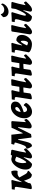

<svg xmlns="http://www.w3.org/2000/svg" viewBox="1822 -2572 762 4445"><g transform="rotate(-90 2202.5 -349.0)"><path d="M419 -324Q390 -324 365 -313.5Q340 -303 317 -280L393 -144Q408 -118 424 -105.5Q440 -93 467 -86L470 -65Q432 -23 381 10Q336 3 315 -16Q294 -35 274 -87L241 -174Q212 -121 188 -71L184 -36Q183 -20 145 -6Q107 8 63 8L46 -11Q62 -104 77 -198Q92 -292 99 -346Q101 -369 93.5 -378.5Q86 -388 65 -388H34L44 -457Q130 -457 247 -467L258 -448Q245 -409 230.5 -345.5Q216 -282 208 -229L215 -227Q278 -354 332 -410.5Q386 -467 444 -467Q456 -467 462 -466Q477 -433 477 -381Q477 -354 473 -335L458 -321Q437 -324 419 -324Z M957 -172 976 -169 994 -128Q916 -45 877 -16.5Q838 12 803 12Q781 12 769 1Q757 -10 757 -30Q757 -48 788 -178L779 -179Q736 -103 701 -58.5Q666 -14 630 12Q569 12 534.5 -27.5Q500 -67 500 -138Q500 -217 536.5 -293.5Q573 -370 630 -419Q687 -468 746 -468L827 -450L833 -471L848 -480L951 -467L959 -447Q912 -256 893 -129L896 -126Q902 -126 914.5 -135.5Q927 -145 957 -172ZM798 -351Q777 -364 755 -371.5Q733 -379 717 -379Q700 -379 684.5 -352.5Q669 -326 659 -283.5Q649 -241 649 -198Q649 -164 654.5 -142.5Q660 -121 668 -121Q687 -121 727.5 -192.5Q768 -264 798 -351Z M1674 -115Q1631 -59 1583 -27.5Q1535 4 1500 4Q1478 4 1465 -9.5Q1452 -23 1452 -50Q1452 -61 1453 -68L1484 -311H1471L1321 -11L1253 0L1240 -11L1201 -311H1190L1163 -201Q1142 -110 1126.5 -67Q1111 -24 1092.5 -7.5Q1074 9 1043 12Q999 -35 985 -98L993 -118Q1016 -123 1030 -133.5Q1044 -144 1057 -170Q1070 -196 1087 -247L1119 -348Q1125 -366 1125 -375Q1125 -387 1116 -392Q1107 -397 1083 -399L1078 -407L1092 -467Q1166 -465 1200 -465Q1235 -465 1307 -467L1336 -205H1346L1458 -436L1460 -450L1470 -463L1608 -468L1622 -450L1598 -130V-127Q1609 -133 1638 -163L1657 -161Z M1828 -180Q1830 -144 1845.5 -123.5Q1861 -103 1888 -103Q1915 -103 1939.5 -122Q1964 -141 1984 -178L2004 -176L2045 -128Q2019 -69 1959 -28.5Q1899 12 1838 12Q1770 12 1729 -36.5Q1688 -85 1688 -167Q1688 -248 1725 -319.5Q1762 -391 1823 -434Q1884 -477 1954 -477Q2010 -477 2042 -450Q2074 -423 2074 -376Q2074 -330 2049.5 -296.5Q2025 -263 1971.5 -235.5Q1918 -208 1828 -180ZM1831 -250Q1948 -290 1948 -346Q1948 -360 1940 -368Q1932 -376 1918 -376Q1887 -376 1863.5 -341.5Q1840 -307 1831 -250Z M2622 -128Q2552 -50 2510 -19Q2468 12 2433 12Q2408 12 2393 -2Q2378 -16 2378 -39L2379 -48L2401 -188L2359 -189Q2335 -189 2284 -183L2263 -36Q2261 -19 2223 -5.5Q2185 8 2142 8L2126 -11Q2170 -287 2178 -346Q2180 -369 2172.5 -378.5Q2165 -388 2144 -388H2113L2124 -457Q2201 -457 2326 -467L2338 -448Q2315 -367 2299 -281Q2318 -280 2354 -280Q2397 -280 2416 -282L2443 -453L2455 -466L2579 -470L2592 -455Q2546 -285 2521 -129L2525 -126Q2530 -126 2543.5 -136.5Q2557 -147 2585 -172L2604 -169Z M3169 -128Q3099 -50 3057 -19Q3015 12 2980 12Q2955 12 2940 -2Q2925 -16 2925 -39L2926 -48L2948 -188L2906 -189Q2882 -189 2831 -183L2810 -36Q2808 -19 2770 -5.5Q2732 8 2689 8L2673 -11Q2717 -287 2725 -346Q2727 -369 2719.5 -378.5Q2712 -388 2691 -388H2660L2671 -457Q2748 -457 2873 -467L2885 -448Q2862 -367 2846 -281Q2865 -280 2901 -280Q2944 -280 2963 -282L2990 -453L3002 -466L3126 -470L3139 -455Q3093 -285 3068 -129L3072 -126Q3077 -126 3090.5 -136.5Q3104 -147 3132 -172L3151 -169Z M3617 -226Q3617 -165 3587.5 -110.5Q3558 -56 3508.5 -23Q3459 10 3404 10Q3355 10 3306 -4Q3257 -18 3231 -40L3214 -62Q3258 -293 3269 -346Q3270 -351 3270 -359Q3270 -374 3262.5 -381Q3255 -388 3237 -388H3207L3218 -457Q3276 -457 3421 -467L3433 -448Q3418 -403 3401.5 -339.5Q3385 -276 3374 -221L3383 -218Q3413 -273 3437.5 -303.5Q3462 -334 3489 -351Q3550 -351 3583.5 -318Q3617 -285 3617 -226ZM3483 -196Q3483 -248 3465 -248Q3453 -248 3425.5 -204Q3398 -160 3373 -103Q3410 -82 3433 -82Q3454 -82 3468.5 -115.5Q3483 -149 3483 -196ZM3875 -128Q3805 -50 3762.5 -19Q3720 12 3685 12Q3658 12 3643 -5Q3628 -22 3631 -48L3696 -453L3708 -466L3832 -470L3845 -455Q3799 -285 3774 -129L3778 -126Q3783 -126 3796.5 -136.5Q3810 -147 3838 -172L3857 -169Z M4393 -128Q4316 -46 4276.5 -17Q4237 12 4203 12Q4156 12 4156 -30Q4156 -47 4189 -189L4181 -191Q4113 -41 4044 10Q3986 10 3953 -16.5Q3920 -43 3920 -90Q3920 -119 3952 -229Q3963 -267 3972.5 -303Q3982 -339 3982 -354Q3982 -388 3946 -388H3914L3925 -457Q4000 -457 4130 -467L4144 -449Q4107 -334 4085 -253.5Q4063 -173 4063 -156Q4063 -142 4067 -136Q4071 -130 4081 -130Q4101 -130 4137 -192.5Q4173 -255 4217 -365L4231 -459L4247 -469L4368 -465L4381 -449Q4360 -383 4339 -297Q4318 -211 4306 -144L4310 -140Q4317 -142 4328 -150Q4339 -158 4356 -172L4375 -169ZM4086 -710 4096 -709Q4107 -671 4135.5 -651Q4164 -631 4201 -631Q4236 -631 4268.5 -649Q4301 -667 4323 -702L4332 -701L4345 -667Q4320 -603 4265.5 -567.5Q4211 -532 4153 -532Q4098 -532 4062.5 -564.5Q4027 -597 4029 -657Z"/></g></svg>

Font: Alegreya ExtraBold
Style: Italic
Weight: 800
Italic angle: -7°
Designer: Juan Pablo del Peral
Foundry: Huerta Tipografica
Version: Version 2.007; ttfautohint (v1.6)